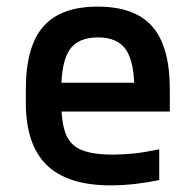

<svg xmlns="http://www.w3.org/2000/svg" viewBox="-20 -550 590 580"><path d="M315 10Q184 10 121 -51.5Q58 -113 58 -240V-280Q58 -409 110.5 -469.5Q163 -530 275 -530Q388 -530 440.5 -469.5Q493 -409 493 -280V-213H115V-300H411L386 -271V-276Q386 -363 360.5 -400Q335 -437 276 -437Q216 -437 190.5 -400Q165 -363 165 -276V-245Q165 -181 178.5 -146Q192 -111 226 -97Q260 -83 321 -83Q353 -83 385.5 -86.5Q418 -90 461 -99V-6Q428 1 389.5 5.5Q351 10 315 10Z"/></svg>

Font: M PLUS Code Latin SemiExpanded Medium
Style: Regular
Weight: 500
Width: 6
Designer: Coji Morishita
Foundry: UNDERFOREST DESIGN
Version: Version 1.002; ttfautohint (v1.8.3)